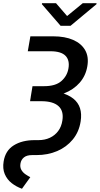

<svg xmlns="http://www.w3.org/2000/svg" viewBox="-26 -953 619 1192"><path d="M162.6 -727.5H304.2Q377.4 -727.5 428.5 -705.1Q479.5 -682.6 502.9 -641.1Q526.4 -599.6 516.1 -541Q506.3 -482.9 469 -439.9Q431.6 -397 372.3 -373.5Q313 -350.1 237.8 -350.1H164.6L175.8 -418H248Q318.8 -418 355 -449.7Q391.1 -481.4 398.9 -527.8Q407.7 -578.6 380.9 -606.4Q354 -634.3 289.1 -634.8H146.5ZM171.4 -389.2H242.7Q368.2 -389.2 429 -340.8Q489.7 -292.5 474.6 -198.7Q464.4 -133.8 425.8 -86.9Q387.2 -40 329.1 -15.1Q271 9.8 200.2 9.8H173.8Q140.1 9.8 122.6 24.2Q105 38.6 101.1 62Q97.2 85 106.4 101.3Q115.7 117.7 131.6 128.7Q147.5 139.6 162.1 147L110.4 218.8Q74.7 206.1 46.1 183.6Q17.6 161.1 3.4 127.4Q-10.7 93.8 -3.4 49.3Q7.3 -18.1 59.3 -50.5Q111.3 -83 189 -83H212.4Q252.4 -83 283.7 -97.7Q314.9 -112.3 335.2 -139.4Q355.5 -166.5 361.3 -205.1Q370.6 -264.2 336.9 -294.4Q303.2 -324.7 231 -324.7H160.6ZM321.8 -933.1 390.6 -853.5 487.8 -933.1H573.2V-927.2L412.1 -793H350.1L233.9 -927.2L234.9 -933.1Z"/></svg>

Font: Inter 24pt Medium
Style: Italic
Weight: 500
Italic angle: -9.3988°
Designer: Rasmus Andersson
Foundry: rsms
Version: Version 4.001;git-66647c0bb